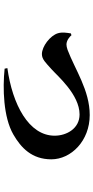

<svg xmlns="http://www.w3.org/2000/svg" viewBox="247 -762 506 1040"><g transform="rotate(90 500.0 -242.0)"><path d="M171 -376 161 -373C158 -354 153 -327 160 -303C173 -260 232 -216 273 -216C301 -216 318 -235 356 -269C390 -299 492 -420 600 -420C676 -420 715 -350 715 -285C715 -144 544 -56 349 -29L352 -14C458 -3 614 -7 708 -61C781 -103 843 -162 843 -267C843 -374 743 -475 603 -475C469 -475 356 -395 250 -355C239 -351 228 -349 221 -349C198 -349 177 -368 171 -376Z"/></g></svg>

Font: Noto Serif CJK HK Black
Style: Regular
Weight: 900
Designer: Ryoko NISHIZUKA 西塚涼子 (kana & ideographs); Frank Grießhammer (Latin, Greek & Cyrillic); Wenlong ZHANG 张文龙 (bopomofo); San
Foundry: Adobe
Version: Version 2.001;hotconv 1.1.0;makeotfexe 2.6.0